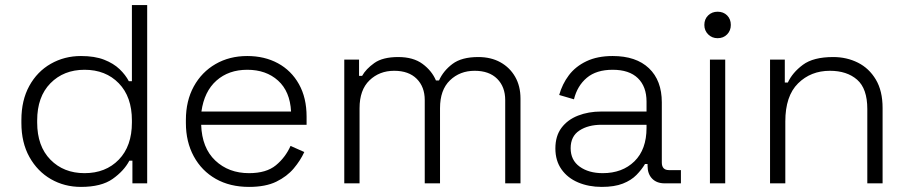

<svg xmlns="http://www.w3.org/2000/svg" viewBox="-20 -720 3568 754"><path d="M298 14Q233 14 180 -16.5Q127 -47 95.5 -103.5Q64 -160 64 -237V-249Q64 -326 95 -382.5Q126 -439 179.5 -469.5Q233 -500 298 -500Q352 -500 389 -485.5Q426 -471 449.5 -448.5Q473 -426 486 -401H498V-700H558V0H500V-89H488Q467 -49 422.5 -17.5Q378 14 298 14ZM312 -40Q395 -40 446.5 -93Q498 -146 498 -239V-247Q498 -340 446.5 -393Q395 -446 312 -446Q230 -446 178 -393Q126 -340 126 -247V-239Q126 -146 178 -93Q230 -40 312 -40Z M958 14Q883 14 827.5 -17.5Q772 -49 741 -106Q710 -163 710 -237V-249Q710 -324 741 -380.5Q772 -437 826.5 -468.5Q881 -500 951 -500Q1019 -500 1071.5 -471.5Q1124 -443 1154 -389.5Q1184 -336 1184 -262V-230H770Q773 -139 825.5 -89.5Q878 -40 958 -40Q1026 -40 1063.5 -71Q1101 -102 1121 -147L1175 -123Q1160 -90 1133.5 -58.5Q1107 -27 1065 -6.5Q1023 14 958 14ZM771 -282H1123Q1119 -361 1072 -403.5Q1025 -446 951 -446Q878 -446 830 -403.5Q782 -361 771 -282Z M1332 0V-486H1390V-422H1402Q1417 -449 1450 -472.5Q1483 -496 1544 -496Q1603 -496 1639.5 -469Q1676 -442 1692 -404H1704Q1721 -442 1757 -469Q1793 -496 1858 -496Q1908 -496 1945 -475.5Q1982 -455 2003 -418.5Q2024 -382 2024 -333V0H1964V-327Q1964 -379 1932.5 -410.5Q1901 -442 1844 -442Q1786 -442 1747 -404.5Q1708 -367 1708 -295V0H1648V-327Q1648 -379 1616.5 -410.5Q1585 -442 1528 -442Q1470 -442 1431 -404.5Q1392 -367 1392 -295V0Z M2343 14Q2292 14 2250.5 -3.5Q2209 -21 2185 -55Q2161 -89 2161 -137Q2161 -186 2185 -218Q2209 -250 2250 -266Q2291 -282 2341 -282H2519V-321Q2519 -380 2485 -413Q2451 -446 2386 -446Q2322 -446 2284.5 -414.5Q2247 -383 2234 -330L2176 -347Q2188 -390 2214 -424.5Q2240 -459 2283 -479.5Q2326 -500 2386 -500Q2478 -500 2528.5 -452Q2579 -404 2579 -318V-82Q2579 -52 2607 -52H2654V0H2590Q2559 0 2541 -18.5Q2523 -37 2523 -69V-76H2513Q2500 -54 2479.5 -33Q2459 -12 2426 1Q2393 14 2343 14ZM2347 -40Q2424 -40 2471.5 -86.5Q2519 -133 2519 -218V-230H2342Q2290 -230 2255.5 -207.5Q2221 -185 2221 -138Q2221 -91 2256.5 -65.5Q2292 -40 2347 -40Z M2768 0V-486H2828V0ZM2798 -570Q2776 -570 2761 -585Q2746 -600 2746 -622Q2746 -645 2761 -659.5Q2776 -674 2798 -674Q2821 -674 2835.5 -659.5Q2850 -645 2850 -622Q2850 -600 2835.5 -585Q2821 -570 2798 -570Z M3004 0V-486H3062V-396H3074Q3092 -435 3133 -465.5Q3174 -496 3252 -496Q3305 -496 3349 -474Q3393 -452 3419.5 -407.5Q3446 -363 3446 -296V0H3386V-292Q3386 -372 3346 -407Q3306 -442 3239 -442Q3164 -442 3114 -392.5Q3064 -343 3064 -243V0Z"/></svg>

Font: Space Grotesk Light Light
Style: Regular
Weight: 300
Version: Version 2.000